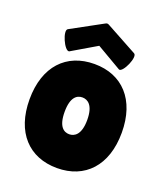

<svg xmlns="http://www.w3.org/2000/svg" viewBox="-133 -801 779 902"><g transform="rotate(20 256.5 -349.5)"><path d="M26 -250C26 -85 117 10 257 10C396 10 487 -85 487 -250C487 -415 396 -510 257 -510C117 -510 26 -415 26 -250ZM201 -251C201 -325 230 -343 257 -343C283 -343 314 -325 314 -251C314 -177 283 -159 257 -159C230 -159 201 -177 201 -251ZM373 -525C394 -517 436 -611 413 -621L259 -705C254 -708 251 -709 248 -709C245 -709 242 -708 237 -705L83 -621C60 -611 102 -517 124 -525L248 -598Z"/></g></svg>

Font: Lilita 2
Style: Regular
Weight: 400
Designer: Juan Montoreano
Foundry: Juan Montoreano
Version: Version 2.001